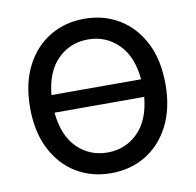

<svg xmlns="http://www.w3.org/2000/svg" viewBox="-82 -821 932 915"><g transform="rotate(-10 384.0 -363.5)"><path d="M711.6 -363.6Q711.6 -247.5 669 -163.7Q626.4 -79.9 552.4 -35Q478.3 9.9 384.2 9.9Q289.8 9.9 215.7 -35Q141.7 -79.9 99.1 -163.7Q56.5 -247.5 56.5 -363.6Q56.5 -480.1 99.1 -563.7Q141.7 -647.4 215.7 -692.3Q289.8 -737.2 384.2 -737.2Q478.3 -737.2 552.4 -692.3Q626.4 -647.4 669 -563.7Q711.6 -480.1 711.6 -363.6ZM384.2 -90.2Q470.2 -90.2 530.4 -149.3Q590.6 -208.5 601.2 -321H167.3Q177.9 -208.5 237.9 -149.3Q297.9 -90.2 384.2 -90.2ZM601.2 -406.2Q590.6 -518.8 530.4 -577.9Q470.2 -637.1 384.2 -637.1Q297.9 -637.1 237.9 -577.9Q177.9 -518.8 167.3 -406.2Z"/></g></svg>

Font: Inter Zeller Medium
Style: Regular
Weight: 500
Designer: Rasmus Andersson; Joe Bland
Foundry: zeller
Version: Version 3.015;git-dec3a8cb1